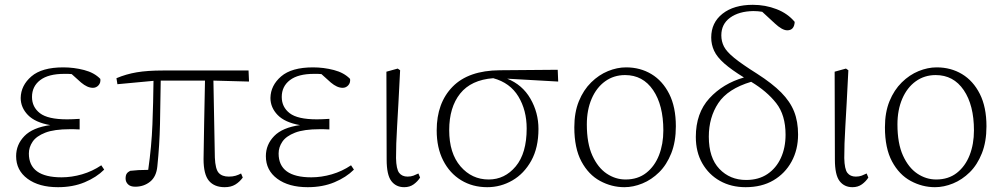

<svg xmlns="http://www.w3.org/2000/svg" viewBox="-20 -765 4167 798"><path d="M221 13Q142 13 94.5 -22Q47 -57 47 -116Q47 -164 81.5 -199.5Q116 -235 189 -245Q126 -256 96 -287Q66 -318 66 -358Q67 -410 110.5 -447.5Q154 -485 243 -485Q287 -485 329.5 -474Q372 -463 397 -437Q399 -421 389.5 -410.5Q380 -400 366 -400Q343 -400 317 -422L278 -457Q271 -458 263 -458Q255 -458 247 -458Q181 -458 147 -432Q113 -406 113 -362Q113 -320 146 -294.5Q179 -269 259 -269Q270 -269 281.5 -269.5Q293 -270 311 -271V-227Q294 -228 286 -228Q278 -228 271 -228Q205 -228 168 -213.5Q131 -199 115.5 -176Q100 -153 100 -127Q100 -28 236 -28Q278 -28 321 -40.5Q364 -53 401 -78L413 -60Q381 -28 332 -7.5Q283 13 221 13Z M468 -415 464 -440Q504 -457 548.5 -464.5Q593 -472 657 -472H1013L1015 -426L867 -430L873 -110Q875 -62 889 -46.5Q903 -31 931 -31Q947 -31 959 -34.5Q971 -38 982 -44L989 -27Q976 -9 958 2Q940 13 914 13Q871 13 848.5 -13.5Q826 -40 826 -104Q827 -168 828.5 -253Q830 -338 832 -430H648Q647 -339 645 -250Q643 -161 634 -74Q630 -31 604 -10Q578 11 542 11Q522 11 512 1Q502 -9 502 -23Q502 -36 506.5 -43Q511 -50 521 -55Q537 -57 555.5 -58Q574 -59 596 -59Q610 -157 613.5 -248Q617 -339 618 -429Z M1259 13Q1180 13 1132.5 -22Q1085 -57 1085 -116Q1085 -164 1119.5 -199.5Q1154 -235 1227 -245Q1164 -256 1134 -287Q1104 -318 1104 -358Q1105 -410 1148.5 -447.5Q1192 -485 1281 -485Q1325 -485 1367.5 -474Q1410 -463 1435 -437Q1437 -421 1427.5 -410.5Q1418 -400 1404 -400Q1381 -400 1355 -422L1316 -457Q1309 -458 1301 -458Q1293 -458 1285 -458Q1219 -458 1185 -432Q1151 -406 1151 -362Q1151 -320 1184 -294.5Q1217 -269 1297 -269Q1308 -269 1319.5 -269.5Q1331 -270 1349 -271V-227Q1332 -228 1324 -228Q1316 -228 1309 -228Q1243 -228 1206 -213.5Q1169 -199 1153.5 -176Q1138 -153 1138 -127Q1138 -28 1274 -28Q1316 -28 1359 -40.5Q1402 -53 1439 -78L1451 -60Q1419 -28 1370 -7.5Q1321 13 1259 13Z M1660 13Q1626 13 1606.5 -12.5Q1587 -38 1587 -102L1586 -467L1633 -480L1643 -473Q1639 -394 1636 -337.5Q1633 -281 1630.5 -240.5Q1628 -200 1627 -168.5Q1626 -137 1626 -108Q1627 -62 1639 -46.5Q1651 -31 1674 -31Q1688 -31 1698.5 -35Q1709 -39 1719 -44L1726 -27Q1716 -11 1699.5 1Q1683 13 1660 13Z M2005 13Q1944 13 1896.5 -16Q1849 -45 1822 -98Q1795 -151 1795 -223Q1795 -337 1861 -404.5Q1927 -472 2057 -473L2298 -475L2300 -426L2088 -438Q2151 -413 2184.5 -355Q2218 -297 2218 -229Q2218 -151 2188 -97Q2158 -43 2109.5 -15Q2061 13 2005 13ZM1847 -224Q1847 -128 1894 -73.5Q1941 -19 2011 -19Q2078 -19 2123.5 -73.5Q2169 -128 2169 -231Q2169 -307 2134.5 -364Q2100 -421 2030 -440Q1938 -433 1892.5 -376Q1847 -319 1847 -224Z M2575 13Q2522 13 2474 -13Q2426 -39 2396.5 -94Q2367 -149 2367 -236Q2367 -298 2386 -344.5Q2405 -391 2437 -422.5Q2469 -454 2507 -469.5Q2545 -485 2582 -485Q2641 -485 2687.5 -457Q2734 -429 2761.5 -374.5Q2789 -320 2789 -240Q2789 -176 2770 -128Q2751 -80 2719.5 -49Q2688 -18 2650 -2.5Q2612 13 2575 13ZM2580 -19Q2631 -19 2666 -46.5Q2701 -74 2719 -120Q2737 -166 2737 -223Q2737 -328 2694.5 -390.5Q2652 -453 2578 -453Q2531 -453 2495 -427Q2459 -401 2439 -354.5Q2419 -308 2419 -248Q2419 -169 2442 -118.5Q2465 -68 2501.5 -43.5Q2538 -19 2580 -19Z M3079 13Q3019 13 2972.5 -13Q2926 -39 2899 -86Q2872 -133 2872 -196Q2872 -295 2928.5 -356.5Q2985 -418 3072 -443Q3020 -475 2990 -501.5Q2960 -528 2948 -554Q2936 -580 2936 -609Q2936 -671 2983 -708Q3030 -745 3109 -745Q3161 -745 3207.5 -727Q3254 -709 3283 -674Q3281 -639 3252 -639Q3231 -639 3200 -668L3148 -716Q3130 -719 3111 -719Q3051 -718 3014.5 -691.5Q2978 -665 2978 -618Q2978 -593 2989 -571.5Q3000 -550 3032 -524Q3064 -498 3126 -459Q3190 -418 3227 -380.5Q3264 -343 3280.5 -301.5Q3297 -260 3297 -206Q3297 -143 3270 -93.5Q3243 -44 3194.5 -15.5Q3146 13 3079 13ZM2926 -197Q2926 -109 2970 -63Q3014 -17 3081 -17Q3133 -17 3169.5 -41.5Q3206 -66 3225.5 -108.5Q3245 -151 3245 -205Q3245 -287 3206 -336.5Q3167 -386 3102 -425Q3005 -396 2965.5 -336.5Q2926 -277 2926 -197Z M3523 13Q3489 13 3469.5 -12.5Q3450 -38 3450 -102L3449 -467L3496 -480L3506 -473Q3502 -394 3499 -337.5Q3496 -281 3493.5 -240.5Q3491 -200 3490 -168.5Q3489 -137 3489 -108Q3490 -62 3502 -46.5Q3514 -31 3537 -31Q3551 -31 3561.5 -35Q3572 -39 3582 -44L3589 -27Q3579 -11 3562.5 1Q3546 13 3523 13Z M3866 13Q3813 13 3765 -13Q3717 -39 3687.5 -94Q3658 -149 3658 -236Q3658 -298 3677 -344.5Q3696 -391 3728 -422.5Q3760 -454 3798 -469.5Q3836 -485 3873 -485Q3932 -485 3978.5 -457Q4025 -429 4052.5 -374.5Q4080 -320 4080 -240Q4080 -176 4061 -128Q4042 -80 4010.5 -49Q3979 -18 3941 -2.5Q3903 13 3866 13ZM3871 -19Q3922 -19 3957 -46.5Q3992 -74 4010 -120Q4028 -166 4028 -223Q4028 -328 3985.5 -390.5Q3943 -453 3869 -453Q3822 -453 3786 -427Q3750 -401 3730 -354.5Q3710 -308 3710 -248Q3710 -169 3733 -118.5Q3756 -68 3792.5 -43.5Q3829 -19 3871 -19Z"/></svg>

Font: Source Serif Pro Light
Style: Regular
Weight: 300
Designer: Frank Grießhammer
Foundry: Adobe Systems Incorporated
Version: Version 3.001;hotconv 1.0.111;makeotfexe 2.5.65597